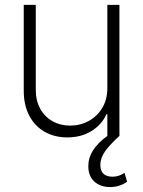

<svg xmlns="http://www.w3.org/2000/svg" viewBox="-20 -550 580 778"><path d="M415 -530.3H463.9V-0.5L464.8 0Q426.3 34.7 406.5 62Q386.7 89.4 386.7 118.2Q386.7 166 436.5 166Q461.9 166 484.4 150.4L495.1 186.5Q463.9 208 426.8 208Q386.7 208 362.3 185.8Q337.9 163.6 337.9 123Q337.9 88.9 357.2 58.8Q376.5 28.8 416 0H415V-86.9H411.1Q392.1 -44.4 350.3 -18.8Q308.6 6.8 252.9 6.8Q201.2 6.8 161.1 -15.9Q121.1 -38.6 98.6 -81.3Q76.2 -124 76.2 -182.6V-530.3H125V-185.5Q125 -142.6 142.8 -109.9Q160.6 -77.1 192.4 -59.1Q224.1 -41 264.6 -41Q304.7 -41 339.1 -59.6Q373.5 -78.1 394.3 -112.5Q415 -147 415 -193.4Z"/></svg>

Font: Pretendard Std ExtraLight
Style: Regular
Weight: 200
Designer: Base glyphs from Inter by Rasmus Andersson; Hangeul glyphs from Noto Sans CJK(Source Han Sans) by Jang Soo-young and Kan
Foundry: Kil Hyung-jin
Version: Version 1.309